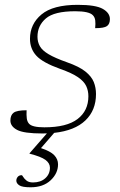

<svg xmlns="http://www.w3.org/2000/svg" viewBox="-20 -542 498 794"><path d="M90 -86Q89 -65.5 90.8 -52.2Q92.5 -39 100 -30.5Q113 -15.5 163.5 -15.5Q256 -15.5 300.8 -49.8Q345.5 -84 345.5 -144Q345.5 -167 336.5 -186.2Q327.5 -205.5 302.5 -222.8Q277.5 -240 229 -257Q156.5 -283 130.2 -311.8Q104 -340.5 104 -381.5Q104 -442.5 151.5 -482.2Q199 -522 301.5 -522Q376 -522 405.2 -505.2Q434.5 -488.5 434.5 -463Q434.5 -443 422.5 -434.2Q410.5 -425.5 373.5 -425.5Q375.5 -444.5 373.8 -457.8Q372 -471 364 -479Q348.5 -495.5 291 -495.5Q204.5 -495.5 169.8 -465.8Q135 -436 135 -390Q135 -368.5 144.8 -351Q154.5 -333.5 181 -317.8Q207.5 -302 257 -284.5Q307 -267 332.8 -246.5Q358.5 -226 367.8 -202.8Q377 -179.5 377 -153Q377 -86 333.2 -44Q289.5 -2 204 7.5L149.5 70.5Q189 83.5 204.5 100Q220 116.5 220 137.5Q220 175 189.2 203.8Q158.5 232.5 106.5 232.5Q71.5 232.5 59.5 224.2Q47.5 216 47.5 205Q47.5 196.5 53.2 189.5Q59 182.5 69.5 182.5Q72 182.5 76.2 190Q80.5 197.5 90 205Q99.5 212.5 116.5 212.5Q148 212.5 167.2 195.2Q186.5 178 186.5 151.5Q186.5 133 168 119.2Q149.5 105.5 102 93.5L102.5 91.5L174 9.5Q165 10 155.5 10Q78.5 10 50.8 -4.8Q23 -19.5 23 -43.5Q23 -66 36.5 -76Q50 -86 90 -86Z"/></svg>

Font: Newsreader 6pt ExtraLight
Style: Italic
Weight: 275
Italic angle: -17°
Designer: Hugues Gentile
Foundry: Production Type
Version: Version 1.003; ttfautohint (v1.8.3)